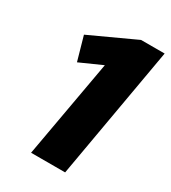

<svg xmlns="http://www.w3.org/2000/svg" viewBox="-167 -754 747 840"><g transform="rotate(30 207.0 -334.0)"><path d="M125 0 213 -493 101 -443 67 -563 295 -668H414L297 0Z"/></g></svg>

Font: Gantari ExtraBold
Style: Italic
Weight: 800
Italic angle: -10°
Designer: Anugrah Pasau
Foundry: Lafontype
Version: Version 1.000